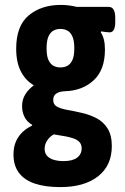

<svg xmlns="http://www.w3.org/2000/svg" viewBox="-20 -551 511 783"><path d="M226 212Q164 212 121.5 197.5Q79 183 57 153.5Q35 124 35 79Q35 38 54.5 8.5Q74 -21 111 -39V-42Q90 -54 80 -74Q70 -94 70 -118Q70 -145 83 -166Q96 -187 118 -203Q84 -223 65 -260Q46 -297 46 -352Q46 -446 97.5 -488.5Q149 -531 228 -531Q259 -531 293 -523H423Q450 -523 450 -478V-462Q450 -419 427 -419Q420 -419 409.5 -420.5Q399 -422 393 -423L391 -419Q408 -394 408 -349Q408 -266 362 -223.5Q316 -181 245 -179Q222 -178 209.5 -169.5Q197 -161 197 -144Q197 -124 213.5 -115.5Q230 -107 256 -102.5Q282 -98 312 -91Q344 -84 372.5 -69.5Q401 -55 418.5 -27.5Q436 0 436 45Q436 124 380 168Q324 212 226 212ZM239 106Q276 106 294.5 92Q313 78 313 54Q313 39 305 29.5Q297 20 282.5 14.5Q268 9 247 5Q226 1 199 -3Q182 7 172 22.5Q162 38 162 56Q162 73 171.5 84Q181 95 198.5 100.5Q216 106 239 106ZM226 -276Q242 -276 254.5 -282.5Q267 -289 275 -305.5Q283 -322 283 -354Q283 -386 275 -403Q267 -420 254.5 -426.5Q242 -433 226 -433Q211 -433 198.5 -426.5Q186 -420 178 -403Q170 -386 170 -354Q170 -322 178 -305.5Q186 -289 198.5 -282.5Q211 -276 226 -276Z"/></svg>

Font: Asap Condensed VF Beta
Style: Regular
Weight: 400
Designer: Pablo Cosgaya
Foundry: Omnibus-Type
Version: Version 1.008